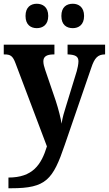

<svg xmlns="http://www.w3.org/2000/svg" viewBox="-20 -774 580 1023"><path d="M368 -624C398 -624 428 -641 428 -689C428 -737 398 -754 368 -754C335 -754 307 -737 307 -689C307 -641 335 -624 368 -624ZM176 -624C207 -624 237 -641 237 -689C237 -737 207 -754 176 -754C145 -754 116 -737 116 -689C116 -641 145 -624 176 -624ZM25 172V229H41C226 229 262 183 325 -2L466 -412C484 -467 502 -483 537 -484H540V-536H340V-484H344C381 -482 398 -474 398 -447C398 -433 393 -409 389 -395L331 -206C322 -178 313 -148 308 -115C304 -143 292 -191 277 -237L221 -401C215 -418 211 -434 211 -447C211 -471 226 -484 266 -484H270V-536H0V-484H4C35 -484 48 -477 63 -436L230 6C200 104 154 172 25 172Z"/></svg>

Font: Noto Serif SemiCondensed
Style: Bold
Weight: 700
Width: 4
Designer: Monotype Design Team
Foundry: Monotype Imaging Inc.
Version: Version 2.015